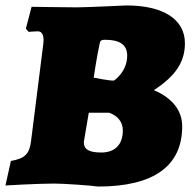

<svg xmlns="http://www.w3.org/2000/svg" viewBox="-40 -674 707 705"><path d="M160 0C190 0 297 7 320 11C524 11 629 -64 629 -210C629 -268 593 -314 525 -343C605 -395 639 -447 639 -515C639 -603 560 -654 424 -654C424 -654 275 -647 243 -647C212 -647 76 -649 76 -649L55 -569L65 -557C65 -557 87 -559 99 -559C113 -559 120 -547 120 -526C120 -522 119 -518 119 -513L74 -156C68 -108 51 -92 0 -83L-20 7C-20 7 98 0 160 0ZM304 -389C304 -389 316 -470 326 -514C328 -525 332 -528 345 -528C401 -528 427 -509 427 -470C427 -409 378 -378 378 -378C356 -378 304 -389 304 -389ZM286 -260H361C394 -248 411 -225 411 -195C411 -143 382 -114 332 -114C288 -114 268 -125 268 -151C268 -154 268 -157 269 -160Z"/></svg>

Font: Alegreya SC Black
Style: Italic
Weight: 900
Italic angle: -7°
Designer: Juan Pablo del Peral
Foundry: Huerta Tipografica
Version: Version 2.007;PS 002.007;hotconv 1.0.88;makeotf.lib2.5.64775